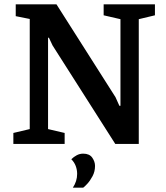

<svg xmlns="http://www.w3.org/2000/svg" viewBox="-20 -668 769 891"><path d="M42 0V-51L118 -69V-580L53 -593V-648H242L516 -217L534 -177H539V-579L461 -597V-648H699V-597L624 -579V0H515L224 -457L207 -493H203V-69L280 -51V0ZM318 203Q338 173 338 139Q338 120 331.5 102.5Q325 85 311 71Q322 60 336 52.5Q350 45 366 45Q395 45 408 63.5Q421 82 421 102Q421 128 409.5 149.5Q398 171 385 185Q372 199 366 203Z"/></svg>

Font: Faustina SemiBold
Style: Regular
Weight: 600
Designer: Alfonso Garcia
Foundry: http://www.omnibus-type.com
Version: Version 1.200